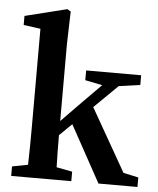

<svg xmlns="http://www.w3.org/2000/svg" viewBox="-53 -779 676 824"><g transform="rotate(5 285.5 -367.0)"><path d="M26 0V-41L94 -54Q95 -92 95.5 -134Q96 -176 96 -210V-640L23 -650V-689L204 -734L219 -725L215 -583V-253L298 -338L381 -422L307 -437V-479H544V-437L452 -424L351 -325L505 -55L570 -41V0H402L268 -244L215 -192Q215 -159 215.5 -122.5Q216 -86 217 -54L285 -41V0Z"/></g></svg>

Font: Source Serif 4 Semibold
Style: Regular
Weight: 600
Designer: Frank Grießhammer
Foundry: Adobe
Version: Version 4.005;hotconv 1.1.0;makeotfexe 2.6.0